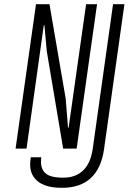

<svg xmlns="http://www.w3.org/2000/svg" viewBox="-20 -706 640 912"><path d="M272 186Q194 186 156 152.5Q118 119 124 60L126 41H176L175 54Q172 94 195 116Q218 138 280 138Q339 138 374.5 104Q410 70 420 4L517 -686H571L474 4Q461 94 411 140Q361 186 276 186ZM54 0 151 -686H215L292 -238L303 -100H306L389 -686H441L344 0H280L202 -464L191 -586H188L106 0Z"/></svg>

Font: Chivo Mono Medium Thin
Style: Italic
Weight: 250
Italic angle: -8.05°
Monospace: yes
Version: Version 1.008